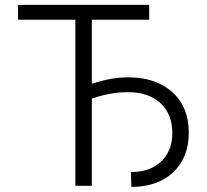

<svg xmlns="http://www.w3.org/2000/svg" viewBox="-20 -747 834 772"><path d="M579.9 -727.3V-667.6H349.4V-410.2Q428.3 -436.1 494.7 -436.1Q607.2 -436.1 673.3 -376.2Q739.3 -316.4 739 -213.4Q739 -113.6 676.7 -54.7Q614.3 4.3 508.2 4.6L506.4 -55Q583.5 -55.4 628.2 -97.8Q672.9 -140.3 672.9 -212.7Q672.6 -289.1 624.8 -332.7Q577.1 -376.4 494.3 -376.4Q423.3 -376.4 349.4 -350.5V0H283V-667.6H52.6V-727.3Z"/></svg>

Font: Inter Zeller Light
Style: Regular
Weight: 300
Designer: Rasmus Andersson; Joe Bland
Foundry: zeller
Version: Version 3.015;git-dec3a8cb1